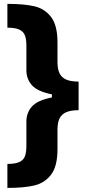

<svg xmlns="http://www.w3.org/2000/svg" viewBox="-20 -757 446 977"><path d="M272.5 -96.7V2.9Q272.5 88.9 240 131.6Q207.5 174.3 154.5 186.8Q101.6 199.2 17.6 199.2V77.1Q57.6 77.1 78.6 67.4Q99.6 57.6 106.9 38.1Q114.3 18.6 114.3 -15.6V-138.7Q114.3 -183.6 142.6 -215.1Q170.9 -246.6 244.1 -261.2V-276.9Q170.9 -291.5 142.6 -323.2Q114.3 -355 114.3 -399.4V-523.4Q114.3 -557.1 106.9 -576.7Q99.6 -596.2 78.6 -606.2Q57.6 -616.2 17.6 -616.2V-737.3Q102.1 -737.3 154.8 -725.1Q207.5 -712.9 240 -670.4Q272.5 -627.9 272.5 -542V-441.4Q272.5 -405.8 282.7 -384.3Q293 -362.8 316.4 -352.3Q339.8 -341.8 379.9 -341.8V-196.3Q339.8 -196.3 316.4 -185.8Q293 -175.3 282.7 -153.8Q272.5 -132.3 272.5 -96.7Z"/></svg>

Font: Pretendard JP ExtraBold
Style: Regular
Weight: 800
Designer: Base glyphs from Inter by Rasmus Andersson; Hangeul glyphs from Noto Sans CJK(Source Han Sans) by Jang Soo-young and Kan
Foundry: Kil Hyung-jin
Version: Version 1.309